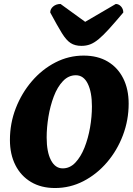

<svg xmlns="http://www.w3.org/2000/svg" viewBox="-20 -935 668 967"><path d="M257 12Q187 12 136 -18.5Q85 -49 57.5 -103.5Q30 -158 30 -230Q30 -314 59.5 -390Q89 -466 140.5 -526Q192 -586 259 -620.5Q326 -655 401 -655Q472 -655 522.5 -625Q573 -595 600.5 -540.5Q628 -486 628 -413Q628 -330 599 -253.5Q570 -177 518.5 -117Q467 -57 400 -22.5Q333 12 257 12ZM296 -87Q332 -87 359.5 -116Q387 -145 405.5 -191.5Q424 -238 433.5 -292.5Q443 -347 443 -399Q443 -471 422 -513.5Q401 -556 362 -556Q325 -556 297 -526.5Q269 -497 251 -449.5Q233 -402 224 -347.5Q215 -293 215 -243Q215 -170 236.5 -128.5Q258 -87 296 -87ZM390 -704Q358 -704 336 -718Q314 -732 291.5 -768.5Q269 -805 233 -872Q233 -890 248 -902.5Q263 -915 285 -915L409 -825L563 -915Q578 -915 589.5 -902.5Q601 -890 601 -872Q558 -821 528.5 -788.5Q499 -756 476.5 -737.5Q454 -719 434 -711.5Q414 -704 390 -704Z"/></svg>

Font: Petrona Black
Style: Italic
Weight: 900
Italic angle: -9°
Designer: Ringo R. Seeber
Foundry: Ringo R. Seeber
Version: Version 2.001; ttfautohint (v1.8.3)